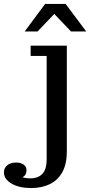

<svg xmlns="http://www.w3.org/2000/svg" viewBox="-103 -745 456 971"><path d="M133 61V-462H52V-514H235V21ZM-21 77Q1 77 16 87Q31 97 31 116Q31 140 13 150Q-5 160 -29 160L-20 131Q-12 143 6.5 150Q25 157 50 157L54 206Q-6 206 -44.5 183.5Q-83 161 -83 127Q-83 104 -66 90.5Q-49 77 -21 77ZM50 157Q90 157 111.5 134Q133 111 133 61L235 21Q235 84 212.5 125Q190 166 149.5 186Q109 206 54 206ZM22 -586 125 -725H229L333 -586H256L149 -698H194L87 -586Z"/></svg>

Font: Montagu Slab 24pt
Style: Regular
Weight: 400
Designer: Florian Karsten
Foundry: Florian Karsten
Version: Version 1.000